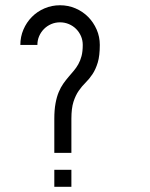

<svg xmlns="http://www.w3.org/2000/svg" viewBox="-20 -722 581 742"><path d="M255.9 -65.9V0H189.9V-65.9ZM189.9 -263.2Q189.9 -297.4 194.6 -322.5Q199.2 -347.7 207 -366.2Q214.8 -384.8 224.6 -398.7Q234.4 -412.6 244.9 -424.8Q255.4 -437 265.1 -448.5Q274.9 -460 282.7 -473.9Q290.5 -487.8 295.2 -505.6Q299.8 -523.4 299.8 -548.3Q299.8 -566.4 293 -582.3Q286.1 -598.1 274.2 -610.1Q262.2 -622.1 246.1 -628.9Q230 -635.7 211.9 -635.7Q193.8 -635.7 178 -628.9Q162.1 -622.1 150.1 -610.1Q138.2 -598.1 131.3 -582.3Q124.5 -566.4 124.5 -548.3H58.6Q58.6 -580.1 70.6 -607.9Q82.5 -635.7 103.3 -656.7Q124 -677.7 152.1 -689.7Q180.2 -701.7 211.9 -701.7Q243.7 -701.7 271.7 -689.7Q299.8 -677.7 320.6 -656.7Q341.3 -635.7 353.5 -607.9Q365.7 -580.1 365.7 -548.3Q365.7 -506.3 357.7 -480Q349.6 -453.6 337.4 -435.3Q325.2 -417 310.8 -402.8Q296.4 -388.7 284.2 -371.1Q272 -353.5 263.9 -328.4Q255.9 -303.2 255.9 -263.2V-131.3H189.9Z"/></svg>

Font: Aeronef
Style: Regular
Weight: 400
Designer: Peter Wiegel - CAT-Fonts Germany
Foundry: CAT-Fonts, Peter Wiegel
Version: Version 0.002